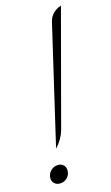

<svg xmlns="http://www.w3.org/2000/svg" viewBox="-115 -763 471 815"><g transform="rotate(-15 121.0 -356.0)"><path d="M187 -662Q192 -685 207.5 -700Q223 -715 242 -720L106 -209Q95 -171 65 -139ZM9 -24Q9 -43 22.5 -56.5Q36 -70 55 -70Q70 -70 79 -61Q88 -52 88 -37Q88 -18 75 -5Q62 8 43 8Q28 8 18.5 -1Q9 -10 9 -24Z"/></g></svg>

Font: Srisakdi
Style: Regular
Weight: 400
Designer: Cadson Demak Co.,Ltd.
Foundry: Cadson Demak Co.,Ltd.
Version: Version 1.000